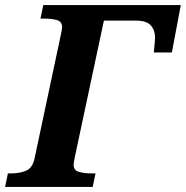

<svg xmlns="http://www.w3.org/2000/svg" viewBox="-43 -734 730 754"><path d="M-23 0 -12 -53H1Q33 -53 59 -63.5Q85 -74 93 -113L195 -593Q201 -620 201 -627Q201 -649 181 -655Q161 -661 129 -661H116L127 -714H667L632 -528H561Q563 -545 564.5 -563.5Q566 -582 566 -586Q566 -615 549.5 -634Q533 -653 491 -653H365L251 -118Q249 -107 247.5 -99Q246 -91 246 -87Q246 -65 267 -59Q288 -53 319 -53H332L321 0Z"/></svg>

Font: Noto Serif
Style: Bold Italic
Weight: 700
Italic angle: -12°
Designer: Monotype Design Team
Foundry: Monotype Imaging Inc.
Version: Version 2.013